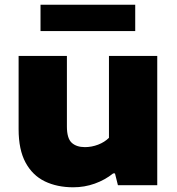

<svg xmlns="http://www.w3.org/2000/svg" viewBox="-20 -786 751 815"><path d="M291 9Q222.5 9 170.2 -16.2Q118 -41.5 88.5 -96Q59 -150.5 59 -237.5V-548.5H264V-249Q264 -199 284.2 -180.2Q304.5 -161.5 340.5 -161.5Q369 -161.5 396.5 -172Q424 -182.5 442.5 -201V-548.5H647.5V0H480.5L468 -50H460.5Q425.5 -22 382 -6.5Q338.5 9 291 9ZM152 -654V-766H554V-654Z"/></svg>

Font: Encode Sans Expanded Expanded ExtraBold
Style: Regular
Weight: 800
Width: 7
Designer: Multiple Designers
Foundry: Impallari Type
Version: Version 3.000; ttfautohint (v1.8.3) -l 8 -r 50 -G 200 -x 14 